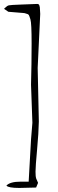

<svg xmlns="http://www.w3.org/2000/svg" viewBox="-70 -800 289 959"><path d="M32.2 107.4H73.2L85 -103.5L91.8 -186.5L85 -377Q87.9 -480.5 87.9 -582.5Q87.9 -684.6 82 -703.1Q76.2 -721.7 74.2 -724.6Q72.3 -727.5 68.4 -729.5L52.7 -734.4Q46.9 -734.4 43 -735.4Q39.1 -736.3 31.2 -736.3L-28.3 -741.2L-49.8 -755.9L-44.9 -760.7Q-34.2 -771.5 -25.4 -773.4Q-17.6 -775.4 37.1 -777.3L115.2 -780.3Q121.1 -780.3 123 -778.3Q127 -775.4 128.9 -763.7L130.9 -730.5L118.2 -460.9L124 -193.4Q123 -136.7 115.2 -52.2Q107.4 32.2 107.4 57.1Q107.4 82 110.4 89.8V90.8Q115.2 100.6 120.1 113.3L110.4 136.7L26.4 138.7Q-28.3 138.7 -38.1 127Q-19.5 107.4 32.2 107.4Z"/></svg>

Font: Drukaatie burti
Style: Thin
Weight: 100
Version: Version 0.14